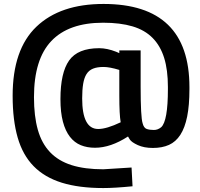

<svg xmlns="http://www.w3.org/2000/svg" viewBox="-20 -746 1015 972"><path d="M939 -305V-295Q939 -213 927.5 -156Q916 -99 893 -63.5Q870 -28 835.5 -12.5Q801 3 754 3Q709 3 677.5 -11.5Q646 -26 637 -40L628 -55Q540 2 461 2Q421 2 389 -11Q357 -24 334 -53.5Q311 -83 298.5 -130Q286 -177 286 -244Q286 -378 330 -440Q374 -502 482 -502Q522 -502 568 -484L584 -477V-491H692V-307Q692 -153 702 -122Q708 -98 723 -93Q738 -88 759 -88Q779 -88 796 -102Q830 -133 830 -295V-306Q830 -392 811 -453Q792 -514 752.5 -554Q713 -594 651 -612.5Q589 -631 502 -631Q328 -631 240 -538.5Q152 -446 152 -254Q152 -158 171.5 -89Q191 -20 233.5 24.5Q276 69 342.5 90Q409 111 503 111L646 102L651 197Q560 206 503 206Q380 206 293 179Q206 152 150.5 95.5Q95 39 69.5 -49.5Q44 -138 44 -261Q44 -496 164.5 -611Q285 -726 504 -726Q939 -726 939 -305ZM477 -93Q520 -93 591 -127Q584 -165 584 -262V-392Q535 -407 504 -407Q472 -407 451 -398.5Q430 -390 418 -371Q406 -352 401 -321.5Q396 -291 396 -248Q396 -93 477 -93Z"/></svg>

Font: Sunflower Medium
Style: Regular
Weight: 500
Designer: JIKJI
Foundry: JIKJI
Version: Version 1.00